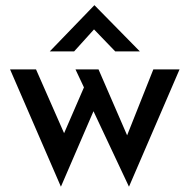

<svg xmlns="http://www.w3.org/2000/svg" viewBox="-20 -680 716 725"><path d="M415 -486H508L337 -660H336L168 -486H260L335 -569ZM352 -418H265L297 -350L222 -177L116 -418H18L210 25L333 -260L467 25L658 -418H559L460 -169Z"/></svg>

Font: Reem Kufi
Style: Regular
Weight: 400
Designer: Khaled Hosny
Version: Version 0.007